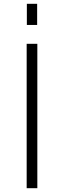

<svg xmlns="http://www.w3.org/2000/svg" viewBox="-20 -988 336 1008"><path d="M120 0ZM120 -758H176V0H120ZM121 -968H175V-857H121Z"/></svg>

Font: Biryani ExtraLight
Style: Regular
Weight: 275
Designer: Dan Reynolds and Mathieu Reguer
Foundry: Dan Reynolds and Mathieu Reguer
Version: Version 1.004; ttfautohint (v1.1) -l 5 -r 5 -G 72 -x 0 -D la